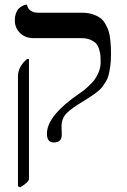

<svg xmlns="http://www.w3.org/2000/svg" viewBox="-20 -575 537 815"><path d="M65.9 220.2C90.7 205.2 103 193.2 103 184.1V-324.2H94.2C68.8 -302.1 56.2 -277.7 56.2 -251V215.8ZM241.2 -38.1C241.2 -61.2 248.5 -80.1 263.2 -94.7C277.8 -109.4 302.7 -127.1 337.9 -147.9L366.2 -166C372.4 -169.9 380.5 -175.7 390.4 -183.3C400.3 -191 407.6 -197.8 412.1 -203.6C416.7 -209.5 422 -217.3 428.2 -227.1C434.4 -236.8 438.8 -247 441.4 -257.6C444 -268.1 446.3 -280.8 448.2 -295.4C450.2 -310.1 451.2 -326.3 451.2 -344.2C451.2 -357.3 451 -367.9 450.7 -376.2C450.4 -384.5 449.4 -395.6 447.8 -409.4C446.1 -423.3 443.8 -434.7 440.9 -443.6C438 -452.6 433.5 -462.4 427.5 -473.1C421.5 -483.9 414.2 -492.4 405.8 -498.5C397.3 -504.7 386.6 -510 373.5 -514.4C360.5 -518.8 345.7 -521 329.1 -521H143.1C115.4 -521 99.1 -532.4 94.2 -555.2L88.9 -554.7C85.3 -554.4 81 -552.9 75.9 -550.3C70.9 -547.7 65.9 -544.3 61 -540C56.2 -535.8 51.9 -529.1 48.3 -520C44.8 -510.9 43 -500.2 43 -487.8C43 -467 50.4 -449.3 65.2 -434.8C80 -420.3 99 -413.1 122.1 -413.1H325.2C340.2 -413.1 353 -410.8 363.8 -406.2C374.5 -401.7 382.6 -396.2 388.2 -389.9C393.7 -383.5 398 -375.2 401.1 -364.7C404.2 -354.3 406 -345.4 406.5 -337.9C407 -330.4 407.2 -321.1 407.2 -310.1C407.2 -293.8 403.5 -277.8 396 -262C388.5 -246.2 379.2 -232.6 367.9 -221.2C356.7 -209.8 347.2 -200.9 339.4 -194.6C331.5 -188.2 325 -183.4 319.8 -180.2C226.1 -116.4 179.2 -58.9 179.2 -7.8C179.2 17.3 188.8 29.8 208 29.8C230.8 29.8 242.2 18.9 242.2 -2.9C242.2 -8.1 242 -14.9 241.7 -23.2C241.4 -31.5 241.2 -36.5 241.2 -38.1Z"/></svg>

Font: Linux Biolinum G
Style: Bold
Weight: 700
Designer: Philipp H. Poll
Foundry: Philipp H. Poll
Version: Version 1.1.0